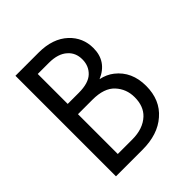

<svg xmlns="http://www.w3.org/2000/svg" viewBox="-201 -860 989 989"><g transform="rotate(-45 293.0 -366.0)"><path d="M161.1 -657.7V-439.5H242.2Q312.5 -439.5 344.7 -470Q377 -500.5 377 -548.6Q377 -596.7 344.2 -625.5Q309.1 -657.7 242.2 -657.7ZM161.1 -364.7V-74.7H266.6Q345.2 -74.7 390.6 -117.2Q429.7 -153.8 429.7 -220.2Q429.7 -279.8 390.6 -322.3Q351.6 -364.7 266.6 -364.7ZM73.2 0V-732.4H242.2Q344.7 -732.4 403.8 -677.2Q458.5 -625.5 458.5 -549.3Q458.5 -452.6 367.2 -413.6Q409.7 -404.8 439.9 -380.9Q512.7 -323.7 512.7 -219.7Q512.7 -116.7 444.3 -58.1Q378.4 0 266.6 0Z"/></g></svg>

Font: Consola Mono
Style: Book
Weight: 400
Monospace: yes
Designer: Wojciech Kalinowski "wmk69" (wmk69@o2.pl)
Foundry: Wojciech Kalinowski "wmk69" (wmk69@o2.pl)
Version: Version 2.1.0